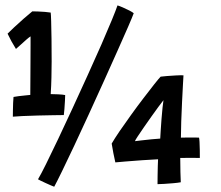

<svg xmlns="http://www.w3.org/2000/svg" viewBox="-20 -678 817 710"><path d="M167.5 -330Q178.5 -330 195 -329.2Q211.5 -328.5 221 -326.5Q221 -320.5 220.2 -305.2Q219.5 -290 218.2 -274.8Q217 -259.5 216 -252.5Q204 -252.5 177.2 -252Q150.5 -251.5 119.2 -250.8Q88 -250 62.2 -248.8Q36.5 -247.5 27.5 -246.5Q27.5 -256.5 27.8 -270.2Q28 -284 28.5 -297.2Q29 -310.5 30 -319.5Q37 -321 49.5 -322.5Q62 -324 74.2 -325.2Q86.5 -326.5 92 -327Q92 -336 92.2 -357.5Q92.5 -379 92.5 -406.5Q92.5 -434 92.8 -461.8Q93 -489.5 93 -511.5Q93 -533.5 93 -543.5Q88.5 -541 77.2 -531.2Q66 -521.5 55 -511.2Q44 -501 39 -497Q31 -509.5 22.5 -525Q14 -540.5 8 -553.5Q14.5 -560.5 31.8 -576.5Q49 -592.5 68.2 -609.5Q87.5 -626.5 99.5 -636Q108 -636 120.8 -635.5Q133.5 -635 146.5 -634Q159.5 -633 167.5 -631.5Q168.5 -624.5 169.2 -598.8Q170 -573 170.5 -534.8Q171 -496.5 171 -451Q171 -423 170.2 -391.5Q169.5 -360 167.5 -330ZM414.5 -658Q421.5 -656 434.2 -650.5Q447 -645 459 -638.8Q471 -632.5 474.5 -629Q470 -616.5 454 -579.5Q438 -542.5 414.5 -490.2Q391 -438 363.8 -377.2Q336.5 -316.5 308.2 -255Q280 -193.5 254.5 -139.2Q229 -85 209.5 -45Q190 -5 180.5 12.5Q177.5 11.5 168.8 7.8Q160 4 149.5 -0.8Q139 -5.5 131 -9.5Q123 -13.5 120.5 -15Q130.5 -31.5 150 -70.8Q169.5 -110 195 -163.8Q220.5 -217.5 248.5 -278.2Q276.5 -339 304 -399.5Q331.5 -460 354.8 -513Q378 -566 393.8 -604.5Q409.5 -643 414.5 -658ZM719 -94Q709.5 -94 686.5 -94.2Q663.5 -94.5 646.5 -94Q646.5 -66 647.2 -41.5Q648 -17 648.5 -4Q638 -2 620.8 -0.5Q603.5 1 587.2 2Q571 3 562.5 3Q562.5 -11.5 562.8 -29.2Q563 -47 563.5 -63.5Q564 -80 564.5 -89Q539 -88 505.5 -85.5Q472 -83 444 -80.8Q416 -78.5 406.5 -77.5Q403 -92.5 399.2 -111.8Q395.5 -131 393 -147Q403 -164.5 422.2 -192.8Q441.5 -221 464.8 -253.2Q488 -285.5 510.8 -315.2Q533.5 -345 550.5 -366.5Q567.5 -388 574 -394.5Q581 -395.5 596.8 -396.8Q612.5 -398 629.8 -399Q647 -400 658.5 -399.5Q658 -392 656.5 -364.5Q655 -337 653.2 -300.5Q651.5 -264 650.2 -228.5Q649 -193 649 -169Q660.5 -169.5 674.8 -169.5Q689 -169.5 700.8 -169.5Q712.5 -169.5 716 -169Q717 -166.5 717.8 -153.2Q718.5 -140 718.8 -123.2Q719 -106.5 719 -94ZM584.5 -307.5Q577.5 -299 565.5 -282.5Q553.5 -266 539.2 -246Q525 -226 512 -207.2Q499 -188.5 489.8 -174.5Q480.5 -160.5 479 -156Q487 -157 504.5 -159Q522 -161 541.2 -163Q560.5 -165 572.5 -165.5Q573 -174.5 574.2 -194.5Q575.5 -214.5 577.2 -237.2Q579 -260 581 -279.5Q583 -299 584.5 -307.5Z"/></svg>

Font: Grandstander Thin Medium
Style: Regular
Weight: 500
Version: Version 1.200